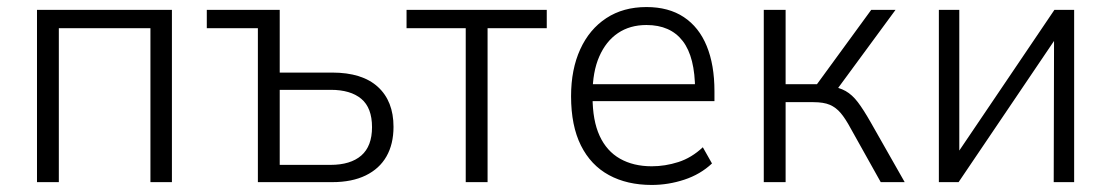

<svg xmlns="http://www.w3.org/2000/svg" viewBox="-20 -517 3154 545"><path d="M85 0V-489H468V0H407V-437H147V0Z M712 0V-437H567V-489H774V-311H923Q1008 -311 1052.5 -270.5Q1097 -230 1097 -157Q1097 -108 1077 -73Q1057 -38 1018 -19Q979 0 923 0ZM774 -49H918Q975 -49 1005.5 -75.5Q1036 -102 1036 -156Q1036 -211 1005.5 -236.5Q975 -262 919 -262H774Z M1302 0V-437H1134V-489H1532V-437H1364V0Z M1830 8Q1760 8 1708.5 -20Q1657 -48 1629 -104Q1601 -160 1601 -244Q1601 -320 1627 -377Q1653 -434 1701 -465.5Q1749 -497 1815 -497Q1878 -497 1921 -468.5Q1964 -440 1986 -386.5Q2008 -333 2008 -258V-230H1646V-278H1970L1953 -261Q1953 -355 1918 -400.5Q1883 -446 1815 -446Q1768 -446 1734 -423Q1700 -400 1681 -356.5Q1662 -313 1662 -251V-242Q1662 -175 1682 -131.5Q1702 -88 1740 -66.5Q1778 -45 1830 -45Q1868 -45 1905.5 -57Q1943 -69 1975 -99L2001 -53Q1968 -22 1922.5 -7Q1877 8 1830 8Z M2148 0V-489H2210V-278H2299L2453 -489H2522L2350 -255L2334 -273Q2362 -269 2380.5 -258.5Q2399 -248 2415 -227Q2431 -206 2452 -169L2548 0H2480L2395 -152Q2380 -180 2366.5 -196Q2353 -212 2335.5 -219.5Q2318 -227 2289 -227H2210V0Z M2645 0V-489H2703V-63H2685L2973 -489H3029V0H2971L2972 -426H2989L2701 0Z"/></svg>

Font: Nunito Sans 10pt SemiCondensed Light
Style: Regular
Weight: 300
Width: 4
Designer: Vernon Adams
Foundry: Vernon Adams
Version: Version 3.101;gftools[0.9.27]